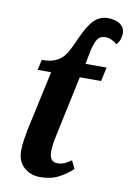

<svg xmlns="http://www.w3.org/2000/svg" viewBox="-87 -814 595 878"><g transform="rotate(10 210.5 -375.0)"><path d="M161 10Q118 10 87 -17Q56 -44 56 -96Q56 -115 60 -143Q64 -171 68 -191L129 -471H66L77 -519Q123 -519 149 -534Q175 -549 191 -576.5Q207 -604 222 -640Q252 -708 279 -734Q306 -760 342 -760Q377 -760 399 -745Q421 -730 421 -701Q421 -689 416 -674.5Q411 -660 400 -649Q391 -658 376 -665Q361 -672 346 -672Q321 -672 308 -652Q295 -632 286 -582L277 -536H375L361 -471H262L203 -194Q192 -145 192 -114Q192 -66 229 -66Q249 -66 264 -73.5Q279 -81 293 -91L311 -54Q283 -27 247 -8.5Q211 10 161 10Z"/></g></svg>

Font: Noto Serif ExtraCondensed
Style: Bold Italic
Weight: 700
Width: 2
Italic angle: -12°
Designer: Monotype Design Team
Foundry: Monotype Imaging Inc.
Version: Version 2.013; ttfautohint (v1.8.4.7-5d5b)